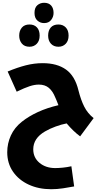

<svg xmlns="http://www.w3.org/2000/svg" viewBox="-20 -972 752 1380"><path d="M348 388Q258 388 186.5 355Q115 322 73.5 262Q32 202 32 122Q32 59 58 2Q84 -55 137 -97Q186 -136 252 -166.5Q318 -197 400 -216Q394 -233 387 -249Q380 -265 377 -272Q359 -317 331 -340.5Q303 -364 259 -364Q229 -364 193.5 -352.5Q158 -341 100 -313L35 -458Q105 -487 165.5 -502.5Q226 -518 287 -518Q390 -518 454.5 -472Q519 -426 544 -322Q561 -254 585.5 -205.5Q610 -157 653 -123L556 8Q508 -27 459 -85Q422 -78 379.5 -62.5Q337 -47 303 -27Q219 22 219 101Q219 161 264 198.5Q309 236 377 236Q400 236 431 233Q462 230 493 223L513 368Q476 375 433 381.5Q390 388 348 388ZM297 -806Q269 -806 248.5 -824.5Q228 -843 228 -879Q228 -917 248.5 -934.5Q269 -952 297 -952Q330 -952 347.5 -932.5Q365 -913 365 -879Q365 -851 347.5 -828.5Q330 -806 297 -806ZM192 -636Q156 -636 137 -659Q118 -682 118 -716Q118 -751 137 -773.5Q156 -796 192 -796Q226 -796 245.5 -775Q265 -754 265 -716Q265 -679 244.5 -657.5Q224 -636 192 -636ZM400 -636Q366 -636 346 -658Q326 -680 326 -716Q326 -753 345 -774.5Q364 -796 400 -796Q432 -796 452.5 -775Q473 -754 473 -716Q473 -679 452.5 -657.5Q432 -636 400 -636Z"/></svg>

Font: Noto Kufi Arabic Black
Style: Regular
Weight: 900
Designer: Monotype Design Team, David Williams, Khaled Hosny
Foundry: Google LLC
Version: Version 2.109; ttfautohint (v1.8.4.7-5d5b)